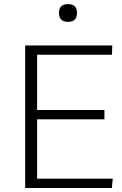

<svg xmlns="http://www.w3.org/2000/svg" viewBox="-20 -937 607 957"><path d="M363.8 -872.6Q363.8 -916.5 319.3 -916.5Q273.9 -916.5 273.9 -872.6Q273.9 -828.1 319.3 -828.1Q363.8 -828.1 363.8 -872.6ZM539.6 -710.4H105.5V0H537.6L542 -46.4H165V-342.3H500.5V-388.7H165V-664.1H538.1Z"/></svg>

Font: My Font
Style: ExtraLight
Weight: 500
Designer: Vernon Adams
Foundry: newtypography
Version: Version 0.001